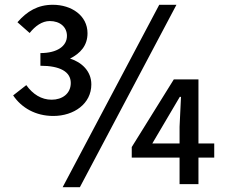

<svg xmlns="http://www.w3.org/2000/svg" viewBox="-20 -770 943 803"><path d="M531 -155V-111H731V0H810V-111H876V-170H810V-438H707ZM35 -371C70 -319 129 -285 203 -285C289 -285 362 -336 362 -417C362 -473 321 -510 273 -525C316 -547 346 -579 346 -631C346 -705 279 -750 201 -750C138 -750 93 -723 53 -677L104 -632C127 -661 156 -682 188 -682C231 -682 260 -657 260 -620C260 -577 219 -548 149 -548V-495C231 -495 276 -470 276 -423C276 -378 240 -353 196 -353C153 -353 117 -376 90 -414ZM242 13H314L718 -750H646ZM617 -170 732 -365H737L731 -240V-170Z"/></svg>

Font: Kinto Sans Med
Style: Regular
Weight: 500
Designer: Authors: Ryoko NISHIZUKA  (kana & ideographs); Paul D. Hunt (Latin, Greek & Cyrillic); Wenlong ZHANG  (bopomofo); Sandol
Foundry: Adobe Systems Incorporated, ookami Inc.
Version: Version 0.001